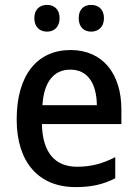

<svg xmlns="http://www.w3.org/2000/svg" viewBox="-20 -846 559 783"><path d="M120 -772C120 -735 143 -717 172 -717C200 -717 223 -735 223 -772C223 -809 200 -826 172 -826C143 -826 120 -809 120 -772ZM301 -772C301 -735 323 -717 352 -717C380 -717 404 -735 404 -772C404 -809 380 -826 352 -826C323 -826 301 -809 301 -772ZM268 -642C132 -642 48 -540 48 -359C48 -185 137 -83 288 -83C354 -83 401 -94 450 -119V-205C398 -179 353 -166 294 -166C203 -166 153 -226 151 -340H475V-400C475 -545 399 -642 268 -642ZM267 -562C341 -562 374 -501 375 -417H153C159 -513 200 -562 267 -562Z"/></svg>

Font: Noto Sans Kannada UI SemiCondensed Medium
Style: Regular
Weight: 500
Width: 4
Designer: Jelle Bosma - Monotype Design Team
Foundry: Monotype Imaging Inc.
Version: Version 2.005